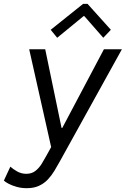

<svg xmlns="http://www.w3.org/2000/svg" viewBox="-77 -777 662 1011"><path d="M64 213.9Q35.2 213.9 10.3 206.8Q-14.6 199.7 -32 190.4Q-49.3 181.2 -56.6 173.8L-22.5 100.6Q-9.3 112.8 12.9 125.5Q35.2 138.2 61.5 138.2Q90.3 138.2 109.9 122.6Q129.4 106.9 142.6 85.4Q155.8 64 165 46.9L206.1 -27.3L197.3 19.5L76.7 -517.6H161.1L247.1 -103.5H251L470.2 -517.6H564.9L237.3 74.2Q224.1 98.1 209.2 122.8Q194.3 147.5 175 168Q155.8 188.5 128.7 201.2Q101.6 213.9 64 213.9ZM224.1 -578.1 189.9 -620.1 360.8 -756.8H383.8L506.8 -620.1L466.8 -578.1L367.2 -691.9H362.8Z"/></svg>

Font: Reddit Sans
Style: Italic
Weight: 400
Italic angle: -11.25°
Designer: Stephen Hutchings
Version: Version 1.013